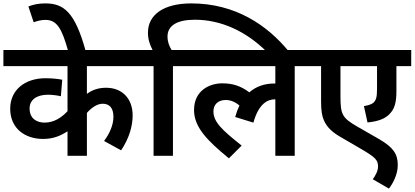

<svg xmlns="http://www.w3.org/2000/svg" viewBox="-20 -916 2438 1129"><path d="M814 -527V-622H0V-527H377V-262C343 -226 299 -195 242 -195C197 -195 154 -218 154 -278C154 -328 194 -359 262 -359C287 -359 318 -355 338 -350L346 -447C326 -452 282 -456 248 -456C125 -456 40 -386 40 -277C40 -159 129 -99 233 -99C294 -99 337 -118 377 -144V0H491V-252C518 -283 551 -306 584 -306C622 -306 647 -283 647 -229C647 -179 623 -129 592 -87L692 -32C740 -103 760 -176 760 -237C760 -340 695 -400 604 -400C560 -400 523 -388 491 -364V-527Z M381 -615H484C421 -846 354 -896 247 -896C208 -896 177 -890 147 -878L178 -785C197 -792 220 -799 247 -799C315 -799 344 -748 381 -615Z M883 -527V0H997V-527H1095V-622H989C976 -643 965 -669 965 -701C965 -765 1020 -800 1126 -800C1280 -800 1426 -732 1545 -615H1677C1552 -767 1365 -896 1105 -896C943 -896 850 -830 850 -724C850 -686 860 -655 877 -622H800V-527Z M1081 -527H1599V-425C1597 -425 1596 -425 1594 -425C1536 -425 1486 -408 1446 -373C1398 -409 1351 -426 1287 -426C1211 -426 1121 -383 1121 -269C1121 -170 1195 -92 1326 15L1401 -60C1285 -152 1235 -199 1235 -261C1235 -300 1261 -328 1307 -328C1339 -328 1364 -315 1388 -296C1378 -275 1370 -253 1363 -228L1470 -195C1501 -306 1553 -332 1597 -332H1599V0H1713V-527H1811V-622H1081Z M2398 -527V-622H1796V-527H1868V-320C1868 -267 1873 -235 1884 -210C1903 -164 1940 -134 1992 -105L2100 -42C2188 9 2203 25 2203 64C2203 89 2187 118 2172 138L2267 193C2291 162 2319 109 2319 55C2319 -10 2293 -49 2211 -97L2082 -171C1992 -223 1982 -242 1982 -351V-527H2197V-393C2197 -343 2191 -328 2177 -313C2166 -303 2148 -297 2120 -292L2141 -196C2204 -202 2246 -218 2273 -248C2301 -278 2311 -314 2311 -382V-527Z"/></svg>

Font: Noto Sans SemiBold
Style: Italic
Weight: 600
Italic angle: -12°
Designer: Monotype Design Team
Foundry: Monotype Imaging Inc.
Version: Version 2.013